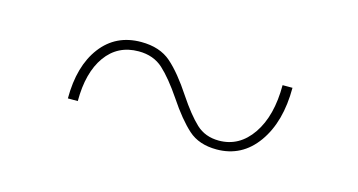

<svg xmlns="http://www.w3.org/2000/svg" viewBox="-34 -415 628 337"><g transform="rotate(15 280.0 -247.0)"><path d="M275 -241Q254 -272 236.5 -288Q219 -304 192 -304Q154 -304 132.5 -274Q111 -244 111 -192H93Q93 -251 119.5 -286Q146 -321 192 -321Q226 -321 246.5 -303Q267 -285 290 -250Q310 -220 326.5 -204.5Q343 -189 368 -189Q405 -189 428 -222.5Q451 -256 451 -312H469Q469 -250 441.5 -211.5Q414 -173 368 -173Q336 -173 316.5 -190.5Q297 -208 275 -241Z"/></g></svg>

Font: Hanken Grotesk Thin
Style: Regular
Weight: 100
Designer: Alfredo Marco Pradil
Foundry: Hanken Design Co.
Version: Version 3.014